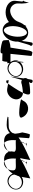

<svg xmlns="http://www.w3.org/2000/svg" viewBox="3084 -4017 1296 7504"><g transform="rotate(-90 3732.0 -265.0)"><path d="M658 -15.7 681.2 -236.9C703.4 -455.6 692 -195.4 715.3 -188.9C764.7 -424.1 608.3 -619.8 412.5 -619.8C251.6 -619.8 94.7 -486.1 77.5 -316.4C58.4 -128.1 213.9 -7.5 377.3 -7.5C482.1 -7.5 580 -53.9 647.6 -126.8C643 -81 640.8 -60.1 636.2 -14.2C633.9 8.3 655.7 6.8 658 -15.7ZM103.7 -312.4C117.4 -447.2 255 -578.1 408.7 -578.1C583 -578.1 180 -578.6 347.4 -585.1C535.2 -585.1 677.3 -479.7 660.3 -312.4C646.6 -177.6 509.6 -58.2 355.9 -58.2C202.2 -58.2 90 -177.6 103.7 -312.4Z M511 271.8C512 261.8 1496.8 -129.6 1555.4 -371.9C1614 -614.1 1453.3 -781.8 1197.1 -749.3C941 -716.8 684.3 -491.6 625.7 -249.4C591.7 -249.4 507.7 304.3 511 271.8ZM1285.1 -310.4C1260.7 -70.6 1149.5 140.3 1037.7 140.3C876 140.3 1276.2 132.8 1110.8 120.3C923 120.3 1296.5 140.3 1108.7 140.3C921 140.3 1384 140.3 1196.2 140.3C1008.5 140.3 1428.4 -297.2 1240.7 -297.2H1152.2C964.5 -297.2 808.3 -259.1 825.3 -426.4C823 -606.2 967.6 -761.6 1129.4 -761.6C1241.1 -761.6 1309.4 -550.2 1285.1 -310.4Z M1230 271.8C1231 261.8 2215.8 -129.6 2274.4 -371.9C2333 -614.1 2172.3 -781.8 1916.1 -749.3C1660 -716.8 1403.3 -491.6 1344.7 -249.4C1310.7 -249.4 1226.7 304.3 1230 271.8ZM2004.1 -310.4C1979.7 -70.6 1868.5 140.3 1756.7 140.3C1595 140.3 1995.2 132.8 1829.8 120.3C1642 120.3 2015.5 140.3 1827.7 140.3C1640 140.3 2103 140.3 1915.2 140.3C1727.5 140.3 2147.4 -297.2 1959.7 -297.2H1871.2C1683.5 -297.2 1527.3 -259.1 1544.3 -426.4C1542 -606.2 1686.6 -761.6 1848.4 -761.6C1960.1 -761.6 2028.4 -550.2 2004.1 -310.4Z M2309.1 -42C2309 -42 2241.9 -257.1 2260 -435.4C2278.1 -613.8 2228.2 -122.1 2246.3 -300.4C2263.7 -472.3 2415.3 -572 2536.5 -572C2674.3 -572 2897 -585.9 2897 -585.9C2919.5 -585.9 2896.8 -535.1 2900 -566.5C2903.2 -597.8 2907.5 -606.1 2918 -606.1C2968.5 -606.1 2837.9 -651.7 2595.6 -651.7C2353.4 -651.7 2154.1 -455.6 2114 -215.9C2114 -215.9 2083.5 214.5 2083.4 214.5C2081.2 237 2191.8 256.5 2223.2 256.5C2254.5 256.5 2306.7 -19.5 2309.1 -42Z M3602.5 -87.2C3620.1 -102.9 2794 -266 2893.8 -56.2C2982.7 177.1 3252 250 3432.7 128.6C3547.4 46 3505.6 28 3602.5 -87.2Z M4254.7 -661.6C4262.4 -649.1 3562.4 264.3 3866.1 264.3C4184.4 264.3 4416.7 199.7 4424 127.2C4453.9 54.7 4419.3 -32.6 4346.4 -63.9C4285.1 -95.2 4226.9 -78.5 4193.9 -63.5C4193.9 -63.5 3993 -16.9 3825.7 -16.9C3677.4 -31.9 3556.6 -190.1 3615.2 -368.4C3667.3 -546.8 3856.1 -663.5 4020 -631C4184 -598.5 4389.8 -569.4 4355.8 -569.4C4340.8 -569.4 4352.8 -599.1 4337.3 -653C4340.5 -684.3 4277.2 -661.6 4254.7 -661.6Z M4487 -498C4491.1 -544.5 4279.9 259 4256.9 259C4231.7 281.2 4231.9 321 4260.8 345C4289.7 369 4333.9 369.5 4359.1 347C4382.1 347 4484.5 -474 4487 -498Z M5064 -15.7 5087.2 -236.9C5109.4 -455.6 5098 -195.4 5121.3 -188.9C5170.7 -424.1 5014.3 -619.8 4818.5 -619.8C4657.6 -619.8 4500.7 -486.1 4483.5 -316.4C4464.4 -128.1 4619.9 -7.5 4783.3 -7.5C4888.1 -7.5 4986 -53.9 5053.6 -126.8C5049 -81 5046.8 -60.1 5042.2 -14.2C5039.9 8.3 5061.7 6.8 5064 -15.7ZM4509.7 -312.4C4523.4 -447.2 4661 -578.1 4814.7 -578.1C4989 -578.1 4586 -578.6 4753.4 -585.1C4941.2 -585.1 5083.3 -479.7 5066.3 -312.4C5052.6 -177.6 4915.6 -58.2 4761.9 -58.2C4608.2 -58.2 4496 -177.6 4509.7 -312.4Z M5110.2 -824.1C5104.8 -824.9 5084.5 -787.8 5077.8 -722C5074.7 -690.6 5071.4 -658.3 5068.2 -627C5065 -595.6 5017.4 -658.3 5014.2 -627C5011 -595.6 5021.2 -503.9 5043.7 -503.9C5043.8 -503.8 5231.3 -503.8 5379.5 -503.8C5358.7 -299.7 5296.9 310 5296.9 310C5294.7 332.2 5405.4 352 5436.7 352C5468.1 352 5502.6 250.5 5504.9 228L5623.3 -503.8C5771.6 -503.9 5912 -571.4 5912 -571.4C5934.2 -571.4 5912.5 -595.6 5915.7 -627C5918.9 -658.3 5913.2 -794.6 5890.7 -794.6C5895.3 -840.1 5566.5 -892.6 5496 -892.6C5460.4 -894.5 5429.1 -884.5 5409 -876.5C5401.8 -876.5 5400.6 -819.5 5394.1 -817.6C5398.4 -819.6 5092.1 -822.6 5110.2 -824.1Z M5942 -498C5946.1 -544.5 5734.9 259 5711.9 259C5686.7 281.2 5686.9 321 5715.8 345C5744.7 369 5788.9 369.5 5814.1 347C5837.1 347 5939.5 -474 5942 -498Z M6053.5 -310.9C6077.9 -550.7 6189.1 -761.6 6300.9 -761.6C6412.6 -761.6 6482.5 -550.7 6458.1 -310.9C6433.8 -71.1 6321 140.3 6209.2 140.3C6097.5 140.3 6029.2 -71.1 6053.5 -310.9ZM5859.4 -310.9C5831.5 -36.1 5985.9 189.5 6204.8 189.5C6423.6 189.5 6624.3 -36.1 6652.2 -310.9C6680.1 -585.6 6525.2 -810.8 6306.4 -810.8C6087.5 -810.8 5887.3 -585.6 5859.4 -310.9Z M7423.1 -42C7423.1 -42 7428.4 -82.8 7453 -325C7472.4 -516.8 7280.9 -693.9 7003.7 -693.9C6726.5 -693.9 6500 -516.8 6480.6 -325C6455.9 -82.8 6452.9 -42 6452.9 -42C6450.6 -19.5 6384.4 0 6415.7 0C6447.1 0 6458.7 124 6461 101.5C6452.2 187.5 6515.3 -15.7 6628.3 -183C6677.8 -350.3 6862.2 -505.2 7058.7 -516.7C7237.1 -516.7 7365.8 -354.3 7348.8 -187C7331.8 -19.7 7377.6 218 7377.6 218C7375.3 240.5 7423.9 0 7455.3 0C7486.6 0 7420.9 -19.5 7423.1 -42Z"/></g></svg>

Font: AnarchicType
Style: Slant
Weight: 400
Version: Version Something